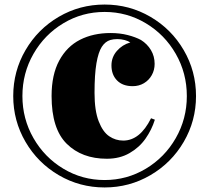

<svg xmlns="http://www.w3.org/2000/svg" viewBox="-20 -802 912 836"><path d="M833.5 -383.8Q833.5 -275.9 780 -184.3Q726.6 -92.8 635 -39.3Q543.5 14.2 435.5 14.2Q327.1 14.2 235.8 -39.3Q144.5 -92.8 91.1 -184.3Q37.6 -275.9 37.6 -383.8Q37.6 -492.2 91.1 -583.7Q144.5 -675.3 235.8 -728.8Q327.1 -782.2 435.5 -782.2Q543.5 -782.2 635 -728.8Q726.6 -675.3 780 -583.7Q833.5 -492.2 833.5 -383.8ZM77.6 -383.8Q77.6 -284.7 125.7 -200.7Q173.8 -116.7 255.9 -67.4Q337.9 -18.1 435.5 -18.1Q532.7 -18.1 615 -67.4Q697.3 -116.7 745.4 -200.7Q793.5 -284.7 793.5 -383.8Q793.5 -483.4 745.4 -567.4Q697.3 -651.4 615 -700.7Q532.7 -750 435.5 -750Q337.9 -750 255.9 -700.7Q173.8 -651.4 125.7 -567.4Q77.6 -483.4 77.6 -383.8ZM593.8 -627.9Q621.1 -610.8 637.2 -584Q653.3 -557.1 653.3 -523.9Q653.3 -497.1 640.9 -474.9Q628.4 -452.6 606.7 -439.7Q585 -426.8 557.6 -426.8Q514.2 -426.8 489.7 -451.7Q465.3 -476.6 465.3 -517.1Q465.3 -553.2 489 -580.3Q512.7 -607.4 547.4 -617.2Q538.1 -623.5 522.7 -627.7Q507.3 -631.8 490.7 -631.8Q474.1 -631.8 460.4 -627.9Q438 -621.1 423.1 -597.9Q408.2 -574.7 399.9 -526.4Q391.6 -478 391.6 -397.9Q391.6 -320.3 409.7 -273.9Q427.7 -227.5 455.6 -208.7Q483.4 -189.9 516.6 -189.9Q589.4 -189.9 637.7 -287.1L654.3 -280.8Q640.6 -236.8 613.5 -198.2Q586.4 -159.7 543.9 -135.3Q501.5 -110.8 445.3 -110.8Q336.4 -110.8 270.5 -176Q204.6 -241.2 204.6 -383.8Q204.6 -476.6 237.8 -538.1Q271 -599.6 328.6 -628.9Q386.2 -658.2 461.4 -658.2Q502 -658.2 536.1 -649.4Q570.3 -640.6 593.8 -627.9Z"/></svg>

Font: TypoPRO Playfair Display
Style: Regular
Weight: 900
Designer: Claus Eggers Sørensen
Foundry: Claus Eggers Sørensen
Version: Version 1.004;PS 001.004;hotconv 1.0.70;makeotf.lib2.5.58329